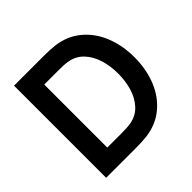

<svg xmlns="http://www.w3.org/2000/svg" viewBox="-180 -890 1061 1061"><g transform="rotate(-45 350.0 -360.0)"><path d="M70 0V-720H299.3Q353.7 -720 387 -715.8Q470.2 -705.7 530.1 -656.3Q590 -606.9 621 -529.8Q652 -452.8 652 -360Q652 -267.2 621 -190.1Q590 -113.1 530.2 -63.7Q470.3 -14.3 387 -4.2Q353.8 0 299.3 0ZM299.3 -113.7Q352.8 -113.7 379.2 -118.8Q428.2 -128.2 460.7 -163.4Q493.2 -198.6 508.8 -249.7Q524.5 -300.8 524.5 -360Q524.5 -420.4 508.4 -471.8Q492.3 -523.1 459.8 -557.6Q427.3 -592.2 379.2 -601.2Q362.8 -604.6 342.4 -605.5Q322.1 -606.3 299.3 -606.3H192.5V-113.7Z"/></g></svg>

Font: Hauora
Style: Regular
Weight: 400
Designer: Wayne Shih
Foundry: WCYS
Version: Version 1.001